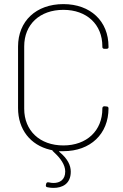

<svg xmlns="http://www.w3.org/2000/svg" viewBox="-20 -728 601 936"><path d="M509 -496V-501C509 -625 421 -708 289 -708C156 -708 68 -625 68 -501V-201C68 -97 128 -21 224 2C227 2 236 5 236 5C234 5 239 11 246 17C274 43 298 75 298 108C298 149 271 164 241 164C234 164 226 163 218 161C211 160 207 161 205 168L204 173C202 180 205 184 212 185C221 187 231 188 241 188C283 188 325 169 325 109C325 78 310 46 270 13C267 11 267 9 271 9C277 9 283 9 289 9C421 9 509 -75 509 -200C509 -206 505 -209 499 -209L489 -210C483 -210 479 -206 479 -200V-198C479 -91 403 -19 289 -19C174 -19 98 -91 98 -198V-502C98 -609 174 -680 289 -680C403 -680 479 -609 479 -502V-499C479 -493 483 -490 489 -490H499C505 -490 509 -493 509 -496Z"/></svg>

Font: Barlow Thin
Style: Regular
Weight: 250
Designer: Jeremy Tribby
Foundry: Tribby Type
Version: Version 1.422;hotconv 1.0.109;makeotfexe 2.5.65596